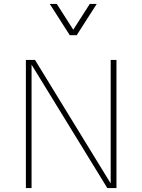

<svg xmlns="http://www.w3.org/2000/svg" viewBox="-20 -954 722 974"><path d="M541.5 -649.9V-23.4L157.7 -649.9H111.3V0H140.1V-626L524.4 0H570.8V-649.9ZM232.4 -934.1 334 -775.4H369.1L470.7 -934.1H435.5L351.6 -803.2L268.1 -934.1Z"/></svg>

Font: Estedad-FD-VF Thin
Style: Regular
Weight: 100
Designer: Amin Abedi
Version: Version 5.0